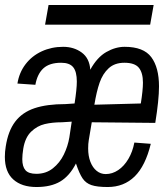

<svg xmlns="http://www.w3.org/2000/svg" viewBox="-34 -745 659 771"><path d="M-14.5 -115Q-14.5 -135.5 -11 -156.5Q-1.5 -219 27 -256.5Q55.5 -294 104.8 -310.5Q154 -327 229 -327L265.5 -329.5Q274.5 -387.5 274.5 -417.5Q274.5 -457 260 -475Q245.5 -493 211.5 -493Q165 -493 140.5 -470.8Q116 -448.5 108 -404.5L36 -409.5Q43 -453.5 68.5 -487Q94 -520.5 133.5 -538.8Q173 -557 219.5 -557Q263 -557 294.2 -534Q325.5 -511 328.5 -465Q356 -515 392.8 -536Q429.5 -557 466.5 -557Q542.5 -557 573.5 -515.5Q604.5 -474 604.5 -398Q604.5 -344 589.5 -251.5L334.5 -254L322.5 -182.5Q320 -168 320 -149Q320 -118.5 329 -95.2Q338 -72 354 -59Q370 -46 390.5 -46Q417 -46 440.8 -62Q464.5 -78 481.5 -106.8Q498.5 -135.5 505.5 -172.5L571.5 -167.5Q550 -79 506.8 -36.5Q463.5 6 398.5 6Q355.5 6 333 -1.8Q310.5 -9.5 297.5 -28.8Q284.5 -48 271 -88.5Q245.5 -38.5 208 -16.2Q170.5 6 112.5 6Q53 6 19.2 -24.5Q-14.5 -55 -14.5 -115ZM244.5 -193.5 254 -256.5 214.5 -254Q176.5 -254 145.8 -246.8Q115 -239.5 91 -216.2Q67 -193 59.5 -148.5Q55.5 -123 55.5 -106Q55.5 -76 68.2 -61.5Q81 -47 112 -47Q150.5 -47 178.2 -69Q206 -91 222.2 -124.2Q238.5 -157.5 244.5 -193.5ZM540 -413Q540 -453 523.5 -473Q507 -493 465.5 -493Q426.5 -493 402.5 -471Q378.5 -449 366 -413Q353.5 -377 345 -324.5L531.5 -329.5Q540 -383 540 -413ZM161 -725H583L569 -646H147Z"/></svg>

Font: JuliaMono Light
Style: Italic
Weight: 300
Italic angle: -9°
Monospace: yes
Designer: cormullion
Foundry: corm
Version: Version 0.054; ttfautohint (v1.8.4)